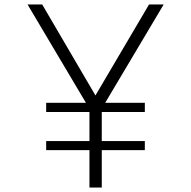

<svg xmlns="http://www.w3.org/2000/svg" viewBox="-20 -845 861 865"><path d="M383 0V-168.5H188V-209.5H383V-340.5H188V-382H367L104 -825H170L410 -415L651.5 -825H717.5L454 -382H632.5V-340.5H438.5V-209.5H632.5V-168.5H438.5V0Z"/></svg>

Font: Spartan Thin Light
Style: Regular
Weight: 300
Version: Version 1.004